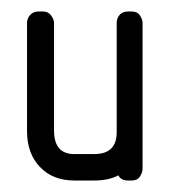

<svg xmlns="http://www.w3.org/2000/svg" viewBox="-20 -314 294 334"><path d="M203 0Q190 0 186 -9Q169 0 144 0H109Q72 0 49.5 -23.5Q27 -47 27 -86V-274Q27 -282 32.5 -288Q38 -294 47 -294H55Q64 -294 69 -287Q74 -280 74 -274V-87Q74 -46 109 -46H144Q183 -46 183 -84V-274Q183 -282 188 -288Q193 -294 203 -294H209Q219 -294 223.5 -287Q228 -280 228 -274V-21Q228 -14 223.5 -7Q219 0 209 0Z"/></svg>

Font: Chathura ExtraBold
Style: Regular
Weight: 800
Designer: Appaji Ambarisha Darbha
Foundry: Aditya Fonts
Version: Version 1.002 2016